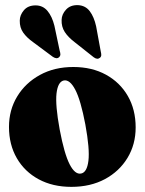

<svg xmlns="http://www.w3.org/2000/svg" viewBox="-20 -719 564 748"><path d="M265.5 -458Q338 -458 392.8 -428Q447.5 -398 478 -345Q508.5 -292 508.5 -222.5Q508.5 -156.5 476.8 -104Q445 -51.5 388.8 -21.2Q332.5 9 258 9Q185.5 9 130.8 -20.5Q76 -50 45.5 -102.8Q15 -155.5 15 -224.5Q15 -290.5 47 -343.2Q79 -396 135.5 -427Q192 -458 265.5 -458ZM296 -43Q319 -47.5 324.5 -93Q330 -138.5 312.5 -234Q294.5 -329 273.2 -369.5Q252 -410 228.5 -405.5Q205.5 -400.5 200.2 -355.2Q195 -310 212.5 -214.5Q230.5 -119 251.5 -78.5Q272.5 -38 296 -43ZM354.5 -616.5 372.5 -518.5Q374.5 -511 374.5 -504.8Q374.5 -498.5 369.5 -494Q359 -485.5 345 -496L270.5 -555Q245.5 -574 232.2 -594.5Q219 -615 220 -641.5Q220.5 -663.5 237.5 -681.8Q254.5 -700 284 -699Q313 -697.5 329.8 -675.2Q346.5 -653 354.5 -616.5ZM192 -618.5 212.5 -521.5Q215 -514 215.2 -507.8Q215.5 -501.5 210.5 -496.5Q201.5 -487.5 186 -497.5L110 -554Q84.5 -572 70.5 -591.8Q56.5 -611.5 57 -638.5Q57 -660 73 -679Q89 -698 118.5 -698Q147 -698 165 -676.5Q183 -655 192 -618.5Z"/></svg>

Font: Fraunces 144pt S050 Black
Style: Regular
Weight: 900
Version: Version 1.000; ttfautohint (v1.8.3)